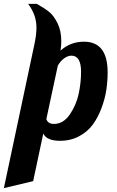

<svg xmlns="http://www.w3.org/2000/svg" viewBox="-112 -720 605 990"><path d="M-92 250 64 -485Q76 -539 76 -578Q76 -643 33 -700H78Q117 -678 141 -659Q165 -640 184.5 -600.5Q204 -561 204 -508Q204 -483 200 -459Q251 -505 321 -505Q443 -505 443 -347Q443 -303 436.5 -258Q430 -213 412 -164.5Q394 -116 367.5 -79Q341 -42 297 -18Q253 6 197 6Q130 6 111 -31L59 214ZM166 -81Q215 -81 248.5 -130.5Q282 -180 294 -237.5Q306 -295 306 -350Q306 -433 256 -433Q238 -433 218.5 -419Q199 -405 186 -381L127 -106Q135 -81 166 -81Z"/></svg>

Font: Lobster 1.4
Style: Regular
Weight: 400
Designer: Pablo Impallari
Foundry: Pablo Impallari. www.impallari.com
Version: Version 1.4